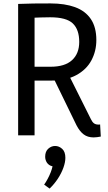

<svg xmlns="http://www.w3.org/2000/svg" viewBox="-20 -791 630 1122"><path d="M270 311 238 288Q248 274 258.5 254.5Q269 235 276.5 215.5Q284 196 287 181Q265 176 254.5 160Q244 144 244 125Q244 94 262 78Q280 62 302 62Q325 62 343.5 79Q362 96 362 131Q362 157 350.5 189Q339 221 318.5 252.5Q298 284 270 311ZM86 0V-768Q130 -770 175.5 -770.5Q221 -771 275 -771Q359 -771 419 -749Q479 -727 511 -679.5Q543 -632 543 -557Q543 -492 514 -438Q485 -384 426 -352Q367 -320 277 -320H133V-401H276Q359 -401 401 -439.5Q443 -478 443 -546Q443 -618 405.5 -654Q368 -690 273 -690Q248 -690 217.5 -689Q187 -688 163 -687L182 -705V0ZM278 -365 371 -375 511 -95Q519 -78 529 -70.5Q539 -63 555 -63Q558 -63 560.5 -63Q563 -63 565 -64L569 7Q560 9 548 10.5Q536 12 527 12Q492 12 468.5 -6Q445 -24 427 -59Z"/></svg>

Font: Yaldevi Medium
Style: Regular
Weight: 500
Designer: Sol Matas, Rajitha Manaperi, Kosala Senevirathne
Foundry: Mooniak
Version: Version 1.100